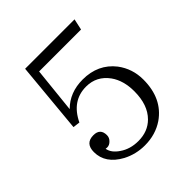

<svg xmlns="http://www.w3.org/2000/svg" viewBox="-196 -855 1010 1010"><g transform="rotate(-45 309.0 -349.5)"><path d="M162.6 -398.9Q224.6 -460.9 320.8 -460.9Q435.1 -460.9 500 -377.9Q546.9 -315.4 546.9 -234.9Q546.9 -93.8 447.8 -24.9Q387.2 16.1 307.6 16.1Q241.7 16.1 184.6 -13.7Q92.8 -63.5 92.8 -148.9Q92.8 -213.9 153.8 -213.9Q204.6 -213.9 204.6 -163.6Q204.6 -144.5 190.4 -130.9Q176.8 -116.7 159.7 -116.7Q153.8 -116.7 148.9 -117.7Q154.8 -82 195.8 -54.7Q239.3 -24.4 299.8 -24.4Q370.6 -24.4 415.5 -69.3Q469.7 -123.5 469.7 -224.6Q469.7 -304.7 432.6 -356.9Q385.7 -421.9 307.6 -421.9Q201.2 -421.9 148.9 -313L109.9 -317.9L147 -714.8H514.6L501 -652.8H189Z"/></g></svg>

Font: I.Ming
Style: Regular
Weight: 400
Designer: Ichiten Fonts Project
Version: Version 6.11; Dec 27, 2019